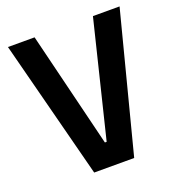

<svg xmlns="http://www.w3.org/2000/svg" viewBox="-126 -798 839 903"><g transform="rotate(-20 293.0 -346.5)"><path d="M192.4 0 13.2 -693.4H146.5L288.1 -115.7H296.9L438.5 -693.4H571.8L392.6 0Z"/></g></svg>

Font: Caskaydia Cove
Style: Bold
Weight: 700
Monospace: yes
Designer: Aaron Bell
Foundry: Saja Typeworks
Version: Version 4.300; ttfautohint (v1.8.3)